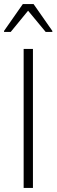

<svg xmlns="http://www.w3.org/2000/svg" viewBox="-20 -930 280 950"><path d="M97 0V-688H143V0ZM0 -772V-777L93 -910H146L239 -777V-772H206L119 -877L33 -772Z"/></svg>

Font: Saira SemiCondensed ExtraLight
Style: Regular
Weight: 250
Width: 4
Designer: Hector Gatti with collaboration of the Omnibus-Type team
Foundry: Omnibus-Type
Version: Version 1.101